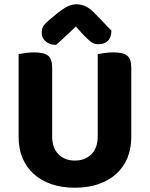

<svg xmlns="http://www.w3.org/2000/svg" viewBox="-20 -861 701 898"><path d="M330 17Q268 17 219.5 0Q171 -17 137 -48Q103 -79 85 -122.5Q67 -166 67 -220V-608Q78 -610 98.5 -613Q119 -616 140 -616Q185 -616 204.5 -601Q224 -586 224 -542V-223Q224 -169 253.5 -139.5Q283 -110 330 -110Q378 -110 407.5 -139.5Q437 -169 437 -223V-608Q448 -610 468.5 -613Q489 -616 510 -616Q555 -616 574.5 -601Q594 -586 594 -542V-220Q594 -166 576 -122.5Q558 -79 524 -48Q490 -17 441 0Q392 17 330 17ZM335 -737Q312 -716 288.5 -693.5Q265 -671 242 -651Q213 -651 194 -667Q175 -683 175 -708Q175 -728 184.5 -741.5Q194 -755 218 -774L253 -803Q279 -823 298.5 -832Q318 -841 337 -841Q361 -841 380.5 -831.5Q400 -822 420 -802L501 -718Q501 -686 484.5 -670Q468 -654 439 -654Q420 -654 405 -665.5Q390 -677 367 -701Z"/></svg>

Font: Baloo 2
Style: Bold
Weight: 700
Designer: Sarang Kulkarni and Ek Type
Foundry: Ek Type
Version: Version 1.640;hotconv 1.0.111;makeotfexe 2.5.65597; ttfautoh